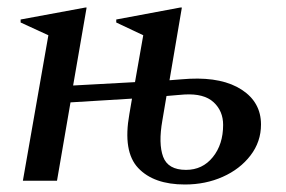

<svg xmlns="http://www.w3.org/2000/svg" viewBox="-20 -482 762 512"><path d="M41 0 109 -388 35 -422V-430L208 -462H211L175 -254L340 -263L362 -388L290 -422V-430L461 -462H465L432 -268Q447 -269 464 -270.5Q481 -272 486 -272Q574 -276 625 -242.5Q676 -209 676 -150Q676 -104 648 -67.5Q620 -31 574 -10.5Q528 10 473 10Q390 10 348.5 -34Q307 -78 325 -178L332 -219L168 -209L132 0ZM413 -161Q402 -99 415 -64Q428 -29 476 -29Q520 -29 547.5 -63Q575 -97 575 -149Q575 -186 549.5 -209.5Q524 -233 472 -230Q468 -230 453 -228.5Q438 -227 424 -226Z"/></svg>

Font: Spectral Medium
Style: Italic
Weight: 500
Italic angle: -10°
Designer: Jean-Baptiste Levee
Foundry: Production Type
Version: Version 2.001